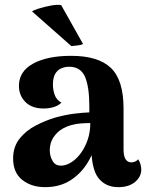

<svg xmlns="http://www.w3.org/2000/svg" viewBox="-20 -761 608 791"><path d="M112 -714Q118 -719 140.5 -726Q163 -733 189.5 -738Q216 -743 232 -740L322 -580Q316 -576 301 -574Q286 -572 274 -571ZM467 10Q415 10 385.5 -27.5Q356 -65 356 -161V-199L380 -194Q370 -139 342 -92.5Q314 -46 270 -18Q226 10 166 10Q109 10 71.5 -20Q34 -50 34 -108Q34 -156 60.5 -189.5Q87 -223 127.5 -244Q168 -265 209 -277Q249 -288 284.5 -292.5Q320 -297 348 -298V-323Q348 -404 330 -445Q312 -486 265 -486Q246 -486 230.5 -478.5Q215 -471 206.5 -455Q198 -439 198 -412Q198 -392 205 -371Q212 -350 233 -338Q221 -326 201.5 -320Q182 -314 160 -314Q111 -314 84.5 -341Q58 -368 58 -407Q58 -467 116.5 -499Q175 -531 273 -531Q385 -531 437 -481Q489 -431 489 -314V-145Q489 -92 522 -92Q527 -92 535.5 -95Q544 -98 549 -105Q556 -95 559 -83Q562 -71 562 -62Q562 -33 536.5 -11.5Q511 10 467 10ZM238 -79Q257 -81 277 -94.5Q297 -108 314 -131.5Q331 -155 341.5 -186Q352 -217 352 -254Q333 -254 313 -252.5Q293 -251 274.5 -246Q256 -241 240 -232Q216 -219 200.5 -195.5Q185 -172 185 -142Q185 -117 197.5 -96.5Q210 -76 238 -79Z"/></svg>

Font: Arima Thin
Style: Bold
Weight: 700
Version: Version 1.100